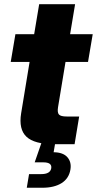

<svg xmlns="http://www.w3.org/2000/svg" viewBox="-20 -676 455 900"><path d="M414.6 -515.6 392.6 -385.7H287.1L252 -173.3Q248 -148.4 256.3 -139.2Q264.6 -129.9 292.5 -129.9H351.1L329.6 0H234.4Q141.6 0 104.2 -34.9Q66.9 -69.8 79.1 -145L118.7 -385.7H30.3L52.2 -515.6H140.1L163.6 -656.2H332L308.6 -515.6ZM105.5 204.1 116.2 140.1H173.8Q215.3 140.1 220.2 112.8Q224.6 85 183.1 85H142.6L179.2 -20.5H241.2L237.8 0L231.4 37.6Q275.9 38.1 295.9 61Q315.9 84 310.1 118.7Q303.2 160.6 268.6 182.4Q233.9 204.1 178.2 204.1Z"/></svg>

Font: Inter Display ExtraBold
Style: Italic
Weight: 800
Italic angle: -9.39999°
Designer: Rasmus Andersson
Foundry: rsms
Version: Version 4.000;git-a52131595